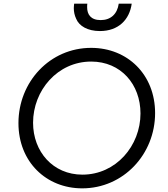

<svg xmlns="http://www.w3.org/2000/svg" viewBox="-20 -1019 921 1051"><path d="M527 -849C628 -849 689 -911 701 -999H630C622 -942 586 -909 531 -909C476 -909 457 -941 457 -979C457 -986 457 -992 458 -999H386C385 -990 384 -982 384 -974C384 -955 388 -935 397 -916C413 -877 459 -849 527 -849ZM430 12C655 12 829 -174 829 -400C829 -611 678 -757 479 -757C253 -757 81 -571 81 -345C81 -133 233 12 430 12ZM431 -63C270 -63 161 -189 161 -347C161 -524 295 -682 479 -682C642 -682 749 -557 749 -398C749 -221 615 -63 431 -63Z"/></svg>

Font: Plus Jakarta Sans
Style: Italic
Weight: 400
Italic angle: -8°
Designer: Gumpita Rahayu
Foundry: Tokotype
Version: Version 2.071;gftools[0.9.30]